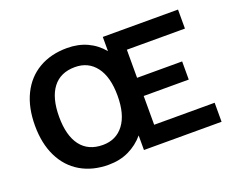

<svg xmlns="http://www.w3.org/2000/svg" viewBox="-110 -856 1280 1053"><g transform="rotate(-20 530.0 -330.0)"><path d="M1022 -111V0H604H569V-85Q531 -40 478.5 -15Q426 10 361 10Q267 10 197.5 -31Q128 -72 90.5 -148.5Q53 -225 53 -330Q53 -435 90.5 -511.5Q128 -588 198 -629Q268 -670 363 -670Q428 -670 480 -646Q532 -622 569 -577V-660H669H1008V-549H669V-385H932V-279H669V-111ZM535 -330Q535 -439 490.5 -498Q446 -557 368 -557Q283 -557 238.5 -498.5Q194 -440 194 -330Q194 -220 238.5 -161.5Q283 -103 368 -103Q446 -103 490.5 -162Q535 -221 535 -330Z"/></g></svg>

Font: Work Sans SemiBold
Style: Regular
Weight: 600
Designer: Wei Huang
Foundry: Wei Huang
Version: Version 1.500